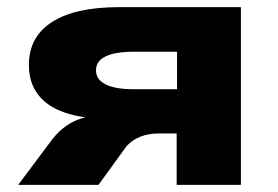

<svg xmlns="http://www.w3.org/2000/svg" viewBox="-20 -518 780 538"><path d="M31 0 123 -123Q148 -157 181.5 -175Q215 -193 254 -193H277L275 -185Q210 -186 161.5 -202.5Q113 -219 87 -252.5Q61 -286 61 -336Q61 -415 126 -456.5Q191 -498 314 -498H655V0H475V-144H424Q397 -144 374.5 -135.5Q352 -127 335 -109L256 0ZM354 -268H476V-373H354Q303 -373 276 -360Q249 -347 249 -321Q249 -295 276 -281.5Q303 -268 354 -268Z"/></svg>

Font: Nunito Sans 10pt Expanded Black
Style: Regular
Weight: 900
Width: 7
Designer: Vernon Adams
Foundry: Vernon Adams
Version: Version 3.101;gftools[0.9.27]